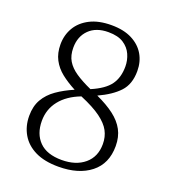

<svg xmlns="http://www.w3.org/2000/svg" viewBox="-134 -823 828 932"><g transform="rotate(20 279.5 -357.0)"><path d="M274 10Q202 10 154 -13.5Q106 -37 81.5 -79Q57 -121 57 -174Q57 -224 77.5 -259.5Q98 -295 135 -321Q172 -347 221 -368Q179 -390 147.5 -415Q116 -440 98.5 -473.5Q81 -507 81 -552Q81 -600 104 -639Q127 -678 172 -701Q217 -724 283 -724Q346 -724 389 -702Q432 -680 454 -642.5Q476 -605 476 -557Q476 -489 439 -449.5Q402 -410 334 -379Q389 -354 426.5 -325.5Q464 -297 483 -261.5Q502 -226 502 -179Q502 -88 440 -39Q378 10 274 10ZM278 -26Q351 -26 395.5 -63.5Q440 -101 440 -167Q440 -204 424 -234Q408 -264 370 -292Q332 -320 263 -349Q195 -323 159 -277.5Q123 -232 123 -172Q123 -105 162 -65.5Q201 -26 278 -26ZM292 -397Q360 -426 387 -463.5Q414 -501 414 -558Q414 -590 401 -619.5Q388 -649 359 -668Q330 -687 280 -687Q217 -687 181 -651.5Q145 -616 145 -558Q145 -518 161.5 -490.5Q178 -463 210.5 -441Q243 -419 292 -397Z"/></g></svg>

Font: Noto Serif Kannada Light
Style: Regular
Weight: 300
Version: Version 2.003